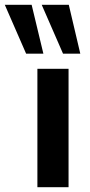

<svg xmlns="http://www.w3.org/2000/svg" viewBox="-85 -781 377 801"><path d="M71 0V-494H201V0ZM178 -557 89 -761H202L250 -557ZM24 -557 -65 -761H47L96 -557Z"/></svg>

Font: Nunito Sans 10pt
Style: Bold
Weight: 700
Designer: Vernon Adams
Foundry: Vernon Adams
Version: Version 3.101;gftools[0.9.27]